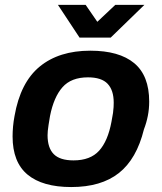

<svg xmlns="http://www.w3.org/2000/svg" viewBox="-20 -743 653 775"><path d="M267.4 12Q151.7 12 91.2 -38.2Q30.8 -88.4 30.8 -192.3Q30.8 -211.8 32.7 -232.6Q34.6 -253.3 38.6 -274.5Q62.1 -410.1 140.3 -474.3Q218.4 -538.4 344.4 -538.4Q461.1 -538.4 521.7 -488.1Q582.2 -437.8 582.2 -332.9Q582.2 -302.8 576.7 -275.3Q571.3 -247.8 561 -220.9Q531.4 -100.9 459.8 -44.5Q388.3 12 267.4 12ZM276.7 -95.6Q344.6 -95.6 380 -134.6Q415.4 -173.6 429.9 -251.4Q434.3 -273.1 436.2 -287.1Q438 -301.1 438.5 -310.8Q439 -320.4 439 -328.6Q439 -378.9 414.4 -404.8Q389.8 -430.8 335.1 -430.8Q267.4 -430.8 232.3 -391Q197.1 -351.3 181.9 -274.8Q178.2 -253.3 176 -238.8Q173.8 -224.3 172.9 -214.8Q172 -205.2 172 -197.1Q172 -146 197 -120.8Q222 -95.6 276.7 -95.6ZM562.9 -723.4 426.8 -591.2H301.1L213.8 -723.4H325.7L395 -622.7H338.6L445.4 -723.4Z"/></svg>

Font: Archivo Variable SemiBold
Style: Italic
Weight: 600
Italic angle: -10°
Designer: Hector Gatti
Foundry: Omnibus-Type
Version: Version 2.001